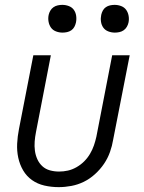

<svg xmlns="http://www.w3.org/2000/svg" viewBox="-20 -757 590 789"><path d="M221 12Q191 12 162.5 5.5Q134 -1 111.5 -17Q89 -33 75 -57Q61 -81 55 -109Q49 -137 50.5 -167Q52 -197 58 -227L117 -530H189L128 -215Q124 -195 122.5 -175.5Q121 -156 123.5 -137.5Q126 -119 133.5 -102.5Q141 -86 154 -74Q167 -62 185 -57Q203 -52 223 -52Q241 -52 259 -56Q277 -60 294.5 -70Q312 -80 326 -94Q340 -108 350 -125Q360 -142 366 -159.5Q372 -177 376 -195L441 -530H513L445 -183Q441 -158 432 -132.5Q423 -107 407.5 -84Q392 -61 370.5 -41.5Q349 -22 324.5 -10Q300 2 273.5 7Q247 12 221 12ZM452 -623Q438 -623 425 -628Q412 -633 404.5 -643.5Q397 -654 395 -668Q393 -682 396 -696Q398 -705 402.5 -713.5Q407 -722 415 -727.5Q423 -733 432.5 -735Q442 -737 451 -737Q465 -737 478 -732Q491 -727 498.5 -716.5Q506 -706 508.5 -692Q511 -678 508 -664Q506 -655 501 -646.5Q496 -638 488 -632.5Q480 -627 470.5 -625Q461 -623 452 -623ZM237 -623Q223 -623 210 -628Q197 -633 189.5 -643.5Q182 -654 179.5 -668Q177 -682 180 -696Q182 -705 187 -713.5Q192 -722 200 -727.5Q208 -733 217.5 -735Q227 -737 236 -737Q250 -737 263 -732Q276 -727 283.5 -716.5Q291 -706 293 -692Q295 -678 292 -664Q290 -655 285.5 -646.5Q281 -638 273 -632.5Q265 -627 255.5 -625Q246 -623 237 -623Z"/></svg>

Font: Lode
Style: Italic
Weight: 400
Italic angle: -11°
Monospace: yes
Designer: Belleve Invis
Foundry: Belleve Invis
Version: Version 29.2.0; ttfautohint (v1.8.3)